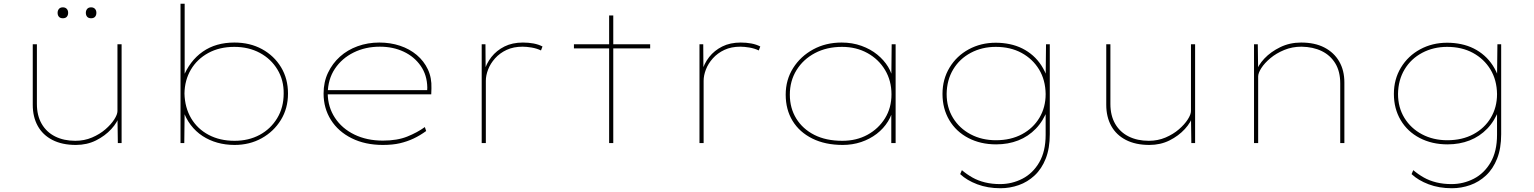

<svg xmlns="http://www.w3.org/2000/svg" viewBox="-20 -760 8149 1020"><path d="M383 10Q310 10 258.5 -16.5Q207 -43 180.5 -91Q154 -139 154 -203V-525H176V-208Q176 -146 201.5 -102Q227 -58 273 -35Q319 -12 380 -12Q428 -12 469 -29.5Q510 -47 540 -73Q570 -99 587 -125.5Q604 -152 604 -170V-525H626V0H606L604 -147L616 -150Q605 -111 571.5 -74.5Q538 -38 490 -14Q442 10 383 10ZM464 -663Q450 -663 443 -671Q436 -679 436 -692Q436 -704 443 -712.5Q450 -721 464 -721Q477 -721 484.5 -713Q492 -705 492 -692Q492 -679 485 -671Q478 -663 464 -663ZM314 -663Q300 -663 293 -671Q286 -679 286 -692Q286 -704 293 -712.5Q300 -721 314 -721Q327 -721 334.5 -713Q342 -705 342 -692Q342 -679 335 -671Q328 -663 314 -663Z M1226 10Q1178 10 1135 -2Q1092 -14 1056 -37.5Q1020 -61 993 -96.5Q966 -132 951 -179L961 -177L959 0H939V-740H961V-344L950 -343Q969 -391 995.5 -426Q1022 -461 1057 -485.5Q1092 -510 1134 -522Q1176 -534 1225 -534Q1308 -534 1372 -499Q1436 -464 1473 -403Q1510 -342 1510 -263Q1510 -184 1472 -122.5Q1434 -61 1370 -25.5Q1306 10 1226 10ZM1226 -12Q1301 -12 1359.5 -43.5Q1418 -75 1452.5 -132Q1487 -189 1487 -263Q1488 -334 1454 -390.5Q1420 -447 1360.5 -479Q1301 -511 1225 -511Q1146 -511 1086.5 -478.5Q1027 -446 994 -390Q961 -334 960 -263Q962 -188 995.5 -131.5Q1029 -75 1088.5 -43.5Q1148 -12 1226 -12Z M2014 10Q1920 10 1848.5 -25.5Q1777 -61 1738 -123Q1699 -185 1699 -263Q1699 -324 1722.5 -373.5Q1746 -423 1786 -459Q1826 -495 1880 -514.5Q1934 -534 1995 -534Q2054 -534 2105 -517Q2156 -500 2194 -468Q2232 -436 2253 -391.5Q2274 -347 2272 -291L2271 -259H1711V-281H2260L2249 -270L2250 -295Q2249 -361 2215 -410Q2181 -459 2124.5 -485.5Q2068 -512 1998 -512Q1921 -512 1858.5 -481Q1796 -450 1759 -394.5Q1722 -339 1721 -263Q1722 -191 1759.5 -134Q1797 -77 1863 -45Q1929 -13 2014 -13Q2090 -13 2143.5 -34.5Q2197 -56 2237 -85L2244 -64Q2211 -40 2177 -24Q2143 -8 2104.5 1Q2066 10 2014 10Z M2539 0V-525H2559L2560 -381L2551 -377Q2563 -422 2590.5 -457Q2618 -492 2660 -513Q2702 -534 2758 -534Q2788 -534 2814.5 -529Q2841 -524 2862 -513L2854 -492Q2831 -503 2804 -507.5Q2777 -512 2756 -512Q2708 -512 2671.5 -495Q2635 -478 2610 -450Q2585 -422 2573 -390.5Q2561 -359 2561 -331V0Z M3216 0V-678H3238V0ZM3029 -503V-525H3434V-503Z M3696 0V-525H3716L3717 -381L3708 -377Q3720 -422 3747.5 -457Q3775 -492 3817 -513Q3859 -534 3915 -534Q3945 -534 3971.5 -529Q3998 -524 4019 -513L4011 -492Q3988 -503 3961 -507.5Q3934 -512 3913 -512Q3865 -512 3828.5 -495Q3792 -478 3767 -450Q3742 -422 3730 -390.5Q3718 -359 3718 -331V0Z M4457 10Q4364 10 4295.5 -24Q4227 -58 4190.5 -118Q4154 -178 4154 -257Q4154 -336 4193.5 -398.5Q4233 -461 4300 -497.5Q4367 -534 4451 -534Q4508 -534 4556.5 -516.5Q4605 -499 4640.5 -470Q4676 -441 4698 -405Q4720 -369 4724 -331L4715 -332L4717 -525H4738V0H4715V-185L4728 -197Q4721 -153 4697.5 -115Q4674 -77 4637.5 -49Q4601 -21 4555 -5.5Q4509 10 4457 10ZM4455 -12Q4530 -12 4588.5 -44Q4647 -76 4681.5 -131.5Q4716 -187 4716 -259Q4716 -331 4682 -388Q4648 -445 4588.5 -478Q4529 -511 4453 -511Q4372 -511 4309.5 -478Q4247 -445 4211.5 -387.5Q4176 -330 4176 -257Q4176 -186 4210 -130.5Q4244 -75 4306 -43.5Q4368 -12 4455 -12Z M5295 240Q5227 240 5171.5 219Q5116 198 5081 165L5090 144Q5116 166 5146 183Q5176 200 5213 209Q5250 218 5293 218Q5356 218 5411.5 189.5Q5467 161 5501 102.5Q5535 44 5535 -44V-179L5546 -180Q5523 -118 5483 -76.5Q5443 -35 5389.5 -14Q5336 7 5272 7Q5189 7 5124 -27Q5059 -61 5023 -122Q4987 -183 4987 -261Q4987 -339 5024.5 -401Q5062 -463 5126.5 -498Q5191 -533 5270 -533Q5308 -533 5344 -525.5Q5380 -518 5411 -502.5Q5442 -487 5467.5 -464.5Q5493 -442 5512.5 -412Q5532 -382 5545 -344L5535 -346L5537 -525H5557V-47Q5557 28 5535.5 82.5Q5514 137 5476.5 172Q5439 207 5392 223.5Q5345 240 5295 240ZM5271 -15Q5350 -15 5409.5 -47Q5469 -79 5502 -134.5Q5535 -190 5535 -260Q5534 -335 5500 -391Q5466 -447 5407 -479Q5348 -511 5270 -511Q5197 -511 5137.5 -479.5Q5078 -448 5044 -391.5Q5010 -335 5009 -261Q5009 -189 5043 -133.5Q5077 -78 5136.5 -46.5Q5196 -15 5271 -15Z M6086 10Q6013 10 5961.5 -16.5Q5910 -43 5883.5 -91Q5857 -139 5857 -203V-525H5879V-208Q5879 -146 5904.5 -102Q5930 -58 5976 -35Q6022 -12 6083 -12Q6131 -12 6172 -29.5Q6213 -47 6243 -73Q6273 -99 6290 -125.5Q6307 -152 6307 -170V-525H6329V0H6309L6307 -147L6319 -150Q6308 -111 6274.5 -74.5Q6241 -38 6193 -14Q6145 10 6086 10Z M6642 0V-525H6662L6664 -378L6652 -375Q6663 -413 6697 -449Q6731 -485 6781.5 -509.5Q6832 -534 6892 -534Q6965 -534 7016 -507.5Q7067 -481 7094.5 -433.5Q7122 -386 7122 -322V0H7100V-317Q7100 -380 7074 -423Q7048 -466 7002 -488.5Q6956 -511 6894 -512Q6845 -512 6802.5 -494.5Q6760 -477 6729 -451Q6698 -425 6681 -398.5Q6664 -372 6664 -354V0H6654Q6651 0 6648 0Q6645 0 6642 0Z M7693 240Q7625 240 7569.5 219Q7514 198 7479 165L7488 144Q7514 166 7544 183Q7574 200 7611 209Q7648 218 7691 218Q7754 218 7809.5 189.5Q7865 161 7899 102.5Q7933 44 7933 -44V-179L7944 -180Q7921 -118 7881 -76.5Q7841 -35 7787.5 -14Q7734 7 7670 7Q7587 7 7522 -27Q7457 -61 7421 -122Q7385 -183 7385 -261Q7385 -339 7422.5 -401Q7460 -463 7524.5 -498Q7589 -533 7668 -533Q7706 -533 7742 -525.5Q7778 -518 7809 -502.5Q7840 -487 7865.5 -464.5Q7891 -442 7910.5 -412Q7930 -382 7943 -344L7933 -346L7935 -525H7955V-47Q7955 28 7933.5 82.5Q7912 137 7874.5 172Q7837 207 7790 223.5Q7743 240 7693 240ZM7669 -15Q7748 -15 7807.5 -47Q7867 -79 7900 -134.5Q7933 -190 7933 -260Q7932 -335 7898 -391Q7864 -447 7805 -479Q7746 -511 7668 -511Q7595 -511 7535.5 -479.5Q7476 -448 7442 -391.5Q7408 -335 7407 -261Q7407 -189 7441 -133.5Q7475 -78 7534.5 -46.5Q7594 -15 7669 -15Z"/></svg>

Font: Lexend Mega Thin
Style: Regular
Weight: 250
Version: Version 1.007